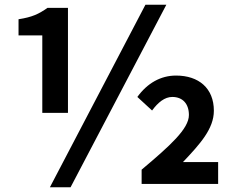

<svg xmlns="http://www.w3.org/2000/svg" viewBox="-20 -774 988 808"><path d="M158 -299H266V-741H180C143 -715 116 -702 58 -693V-625H158ZM190 14H277L680 -754H592ZM576 0H898V-92H750C822 -168 880 -232 880 -308C880 -403 816 -456 721 -456C656 -456 600 -424 558 -366L620 -309C645 -343 673 -366 705 -366C749 -366 775 -337 775 -290C775 -232 696 -161 576 -60Z"/></svg>

Font: Noto Sans TC
Style: Bold
Weight: 700
Designer: Ryoko NISHIZUKA 西塚涼子 (kana, bopomofo & ideographs); Paul D. Hunt (Latin, Greek & Cyrillic); Sandoll Communications 산돌커뮤니
Foundry: Adobe
Version: Version 2.004;hotconv 1.0.118;makeotfexe 2.5.65603